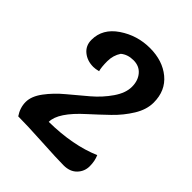

<svg xmlns="http://www.w3.org/2000/svg" viewBox="-190 -773 890 890"><g transform="rotate(45 255.5 -328.0)"><path d="M67 -6Q44 -40 44 -77.5Q44 -115 75 -156.5Q106 -198 150 -234.5Q194 -271 237.5 -308Q281 -345 312 -390Q343 -435 343 -475.5Q343 -516 321 -542Q299 -568 261 -568Q223 -568 198 -547Q178 -517 178 -478.5Q178 -440 184 -419Q164 -414 151 -414Q111 -414 83.5 -436.5Q56 -459 56 -497Q56 -570 124 -616Q192 -662 275 -662Q358 -662 412 -617.5Q466 -573 466 -495Q466 -449 437 -402Q408 -355 367 -315.5Q326 -276 284 -238Q185 -149 185 -88Q342 -90 453 -138Q465 -111 465 -77Q465 -43 441.5 -18.5Q418 6 376 6Q334 6 229 0Q124 -6 67 -6Z"/></g></svg>

Font: Salsa
Style: Regular
Weight: 400
Designer: John Vargas Beltrn
Foundry: John Vargas Beltran
Version: Version 1.002